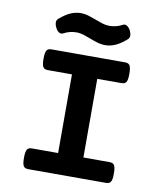

<svg xmlns="http://www.w3.org/2000/svg" viewBox="-86 -842 771 912"><g transform="rotate(10 300.0 -386.5)"><path d="M374.5 -737.3Q387.7 -737.3 403.1 -740.7Q418.5 -744.1 434.1 -752.4Q445.3 -758.8 454.8 -753.2Q464.4 -747.6 472.2 -734.4Q479 -721.2 479.5 -709Q480 -696.8 470.2 -689Q441.4 -664.1 417.2 -653.8Q393.1 -643.6 371.1 -643.6Q350.6 -643.6 332 -649.2Q313.5 -654.8 295.9 -661.6Q278.3 -668.5 261 -674.1Q243.7 -679.7 225.6 -679.7Q211.4 -679.7 196 -676.3Q180.7 -672.9 165 -664.6Q154.3 -658.7 144.8 -664.1Q135.3 -669.4 127.9 -683.1Q121.1 -695.8 120.4 -708Q119.6 -720.2 128.9 -728Q158.2 -753.4 182.6 -763.4Q207 -773.4 229 -773.4Q249 -773.4 267.6 -767.8Q286.1 -762.2 303.7 -755.4Q321.3 -748.5 338.9 -742.9Q356.4 -737.3 374.5 -737.3ZM238.8 -479.5H123.5Q115.2 -479.5 109.4 -481.4Q103.5 -483.4 99.9 -488.8Q96.2 -494.1 94.5 -503.9Q92.8 -513.7 92.8 -529.3Q92.8 -544.9 94.5 -554.7Q96.2 -564.5 99.9 -570.1Q103.5 -575.7 109.4 -577.6Q115.2 -579.6 123.5 -579.6H476.1Q484.4 -579.6 490.2 -577.6Q496.1 -575.7 499.8 -570.1Q503.4 -564.5 505.1 -554.7Q506.8 -544.9 506.8 -529.3Q506.8 -513.7 505.1 -503.9Q503.4 -494.1 499.8 -488.8Q496.1 -483.4 490.2 -481.4Q484.4 -479.5 476.1 -479.5H360.8V-100.1H485.8Q494.1 -100.1 500 -98.1Q505.9 -96.2 509.5 -90.6Q513.2 -85 514.9 -75.2Q516.6 -65.4 516.6 -49.8Q516.6 -34.2 514.9 -24.4Q513.2 -14.6 509.5 -9.3Q505.9 -3.9 500 -2Q494.1 0 485.8 0H113.8Q105.5 0 99.6 -2Q93.8 -3.9 90.1 -9.3Q86.4 -14.6 84.7 -24.4Q83 -34.2 83 -49.8Q83 -65.4 84.7 -75.2Q86.4 -85 90.1 -90.6Q93.8 -96.2 99.6 -98.1Q105.5 -100.1 113.8 -100.1H238.8Z"/></g></svg>

Font: Courier Prime
Style: Bold
Weight: 700
Monospace: yes
Designer: Alan Dague-Greene
Foundry: Quote-Unquote Apps
Version: Version 1.202